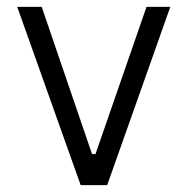

<svg xmlns="http://www.w3.org/2000/svg" viewBox="-20 -537 544 557"><path d="M474 -517H405L257 -90H247L101 -517H30L214 0H291Z"/></svg>

Font: United Sans Light
Style: Regular
Weight: 300
Designer: Pablo Impallari, Rodrigo Fuenzalida (Modified by Dan O. Williams)
Version: Version 1.000;PS 001.000;hotconv 1.0.88;makeotf.lib2.5.64775